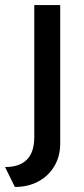

<svg xmlns="http://www.w3.org/2000/svg" viewBox="-51 -545 334 762"><path d="M8 197 -31 118Q85 118 85 -1V-525H188V24Q188 75 165 114Q142 153 101.5 175Q61 197 8 197Z"/></svg>

Font: Lexend
Style: Regular
Weight: 400
Designer: Bonnie Shaver-Troup, Thomas Jockin
Foundry: Lexend
Version: Version 1.007; ttfautohint (v1.8.3)